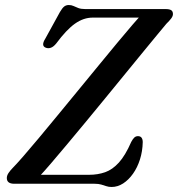

<svg xmlns="http://www.w3.org/2000/svg" viewBox="-20 -736 713 769"><path d="M358.7 0H37.4Q7.3 0 7.3 -22.8Q7.3 -32.7 13.9 -42.7Q20.5 -52.7 30.1 -62.5Q45.6 -78.2 73.1 -109.7Q100.5 -141.2 136 -183.7Q171.4 -226.1 211.6 -275Q251.9 -323.9 293.6 -374.7Q335.4 -425.4 375.1 -474Q414.9 -522.6 449.5 -564.2Q484.2 -605.8 510.1 -636.1Q536.1 -666.4 550 -680.3L562.4 -665.5H351.5Q314.3 -665.5 280.1 -641.1Q245.9 -616.8 205.3 -562Q194.2 -548.3 183.5 -544.7Q172.8 -541.1 163.4 -544.9Q153.1 -548.8 152.8 -558.1Q152.5 -567.4 162.1 -582.4L220 -687.8Q229.4 -703.9 237.1 -709.9Q244.8 -715.9 255.7 -715.9Q266.2 -715.9 274.6 -711.9Q283.1 -707.8 293.7 -703.8Q304.4 -699.7 320.9 -699.7H643Q659 -699.7 665.9 -695Q672.7 -690.4 672.7 -679.7Q672.7 -671.3 665.5 -661.8Q658.2 -652.3 646.3 -640.7Q634.6 -626.9 610.8 -598Q586.9 -569.1 554.3 -529.3Q521.7 -489.6 483.6 -442.9Q445.4 -396.3 405 -346.8Q364.6 -297.4 324.8 -249.3Q285 -201.2 249.1 -158.3Q213.2 -115.3 184.4 -81.8Q155.5 -48.2 137.1 -28.5L125.5 -35.9H336.9Q371.5 -35.9 400.9 -46.2Q430.2 -56.4 456.1 -84.8Q481.9 -113.2 505.6 -167.6Q512.3 -180.1 518.3 -185.4Q524.3 -190.7 532.6 -190.7Q542.4 -190.7 547.1 -184.3Q551.7 -177.8 551.7 -166.8Q550.9 -130 540.6 -97.5Q530.3 -65 512.7 -40.2Q495.1 -15.4 473.1 -1.2Q451 12.9 427 12.9Q415.1 12.9 405.6 9.6Q396.1 6.3 385.4 3.2Q374.7 0 358.7 0Z"/></svg>

Font: Fraunces
Style: Italic
Weight: 900
Italic angle: -16°
Version: Version 1.000;[0bf87f6ff]